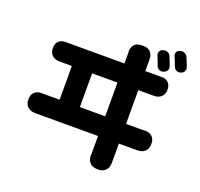

<svg xmlns="http://www.w3.org/2000/svg" viewBox="-151 -1014 1301 1246"><g transform="rotate(20 500.0 -391.5)"><path d="M782 -810Q798 -815 812.5 -809Q827 -803 834 -786Q839 -776 846 -756.5Q853 -737 856 -728Q863 -712 855.5 -698.5Q848 -685 831 -679Q815 -674 801 -681Q787 -688 782 -704Q779 -715 771.5 -734Q764 -753 759 -763Q753 -779 759 -792Q765 -805 782 -810ZM886 -843Q903 -848 917.5 -841.5Q932 -835 939 -820Q944 -808 952 -788.5Q960 -769 963 -760Q969 -744 962 -730.5Q955 -717 938 -712Q922 -707 908.5 -714Q895 -721 889 -737Q885 -748 877.5 -767.5Q870 -787 865 -797Q858 -812 864 -825Q870 -838 886 -843ZM104 -580Q104 -612 123.5 -628.5Q143 -645 175 -643Q179 -643 188.5 -643Q198 -643 206 -643H575V-712Q575 -723 575 -722Q575 -721 574 -725Q574 -755 590.5 -773.5Q607 -792 638 -792H655Q685 -792 702 -773.5Q719 -755 719 -725Q719 -721 719 -722Q719 -723 719 -712V-643H800Q802 -643 810.5 -643Q819 -643 826 -643Q858 -645 877 -628Q896 -611 896 -578Q896 -547 877 -529Q858 -511 826 -511Q822 -511 813.5 -511Q805 -511 800 -511H719V-278H822Q824 -278 832.5 -278Q841 -278 847 -279Q879 -280 898.5 -263Q918 -246 918 -214V-210Q918 -178 898.5 -160Q879 -142 847 -142Q843 -142 835.5 -142Q828 -142 822 -142H719V-33Q719 -27 719 -23Q719 -19 719 -10Q720 22 701.5 42Q683 62 651 62H642Q610 62 591.5 42Q573 22 574 -10Q575 -14 575 -22Q575 -30 575 -31V-142H170Q161 -142 153 -142Q145 -142 141 -142Q109 -142 89 -160Q69 -178 69 -210V-214Q69 -246 89 -263Q109 -280 141 -278Q145 -278 153.5 -278Q162 -278 170 -278H260V-511H206Q196 -511 187.5 -511Q179 -511 175 -511Q144 -510 124 -528.5Q104 -547 104 -580ZM575 -278V-511H400V-278Z"/></g></svg>

Font: Chiron GoRound TC EB
Style: Regular
Weight: 700
Designer: Ryoko NISHIZUKA 西塚涼子 (kana, bopomofo & ideographs); Paul D. Hunt (Latin, Greek & Cyrillic); Sandoll Communications 산돌커뮤니
Foundry: Adobe
Version: Version 1.000;hotconv 1.1.1;makeotfexe 2.6.0